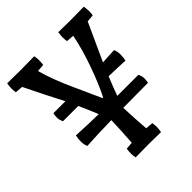

<svg xmlns="http://www.w3.org/2000/svg" viewBox="-183 -752 863 863"><g transform="rotate(-45 248.0 -321.0)"><path d="M330 -587Q328 -603 328 -614.5Q328 -626 331 -643Q363 -642 410.5 -642Q458 -642 493 -643Q496 -626 496 -611.5Q496 -597 494 -587L459 -584Q457 -579 426 -512Q395 -445 377 -405Q426 -407 451 -409Q458 -395 458 -374.5Q458 -354 454 -339Q422 -341 351 -343Q332 -297 316 -253H450Q458 -237 458 -223Q458 -209 455 -197Q353 -197 297 -196Q300 -119 305 -58L341 -55Q343 -39 343 -27.5Q343 -16 340 1Q305 0 259 0Q213 0 179 1Q176 -14 176 -25.5Q176 -37 178 -55L213 -58Q219 -145 220 -195Q126 -193 62 -189Q55 -203 55 -223.5Q55 -244 59 -259Q133 -255 199 -254Q194 -268 160 -345H63Q55 -361 55 -375Q55 -389 58 -401H134Q123 -422 90 -487L42 -584L5 -587Q3 -603 3 -614.5Q3 -626 6 -643Q41 -642 92.5 -642Q144 -642 178 -643Q181 -628 181 -616.5Q181 -605 179 -587L143 -584Q162 -513 206 -417Q250 -321 262 -293H266Q293 -345 323 -428.5Q353 -512 367 -584Z"/></g></svg>

Font: Port Lligat Slab
Style: Regular
Weight: 400
Designer: Dario Muhafara, Eduardo Rodriguez Tunni
Foundry: Tipo
Version: Version 1.002